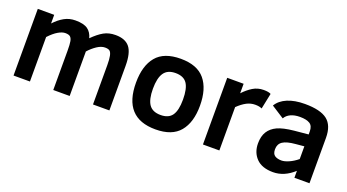

<svg xmlns="http://www.w3.org/2000/svg" viewBox="-46 -949 2503 1386"><g transform="rotate(20 1206.0 -256.0)"><path d="M681.2 0V-301.8Q681.2 -347.2 675.8 -372.6Q670.4 -397.9 659.4 -407Q648.4 -416 623 -416Q594.2 -416 562 -394.5Q529.8 -373 502 -341.8V0H376V-301.8Q376 -351.6 371.6 -373.8Q367.2 -396 356 -406Q344.7 -416 317.9 -416Q294.4 -416 263.7 -398.2Q232.9 -380.4 196.8 -341.8V0H70.8V-512.2H196.8V-445.8Q231.9 -483.9 270.5 -505.4Q309.1 -526.9 356 -526.9Q419.9 -526.9 450.4 -504.9Q481 -482.9 492.2 -439.9Q536.1 -483.9 574.5 -505.4Q612.8 -526.9 664.1 -526.9Q738.8 -526.9 772.9 -484.4Q807.1 -441.9 807.1 -341.8V0Z M1410.2 -254.9Q1410.2 -127 1351.1 -55.9Q1292 15.1 1165 15.1Q918.9 15.1 918.9 -254.9Q918.9 -384.8 978 -455.8Q1037.1 -526.9 1165 -526.9Q1292 -526.9 1351.1 -455.8Q1410.2 -384.8 1410.2 -254.9ZM1279.8 -254.9Q1279.8 -339.4 1253.4 -378.2Q1227.1 -417 1165 -417Q1103.5 -417 1076.2 -377.2Q1048.8 -337.4 1048.8 -254.9Q1048.8 -172.9 1075.9 -134Q1103 -95.2 1165 -95.2Q1226.1 -95.2 1252.9 -133.5Q1279.8 -171.9 1279.8 -254.9Z M1835 -389.2Q1815.4 -398.9 1783.2 -398.9Q1748 -398.9 1716.6 -382.1Q1685.1 -365.2 1651.9 -333V0H1525.9V-512.2H1651.9V-439Q1684.1 -474.1 1721.2 -497.1Q1758.3 -520 1804.2 -520Q1843.3 -520 1859.9 -509.8Z M2228.5 0V-53.2Q2153.8 15.1 2068.4 15.1Q1983.4 15.1 1939.9 -29.5Q1896.5 -74.2 1896.5 -144Q1896.5 -198.7 1918.7 -234.4Q1940.9 -270 1984.6 -290.3Q2028.3 -310.5 2110.4 -318.8L2218.3 -329.1V-352.1Q2218.3 -395 2192.4 -410.9Q2166.5 -426.8 2116.7 -426.8Q2075.7 -426.8 2046.1 -413.1Q2016.6 -399.4 2002.4 -374L1904.3 -437Q1930.2 -480.5 1985.4 -503.7Q2040.5 -526.9 2118.7 -526.9Q2238.3 -526.9 2291.3 -485.1Q2344.2 -443.4 2344.2 -348.1V0ZM2218.3 -237.8 2154.3 -231.9Q2086.4 -226.1 2056.4 -206.1Q2026.4 -186 2026.4 -146Q2026.4 -110.8 2045.9 -97.9Q2065.4 -85 2097.7 -85Q2120.6 -85 2153.6 -99.4Q2186.5 -113.8 2218.3 -140.1Z"/></g></svg>

Font: Clear Sans
Style: Bold
Weight: 700
Foundry: Intel Corporation
Version: Version 1.00